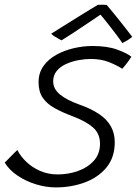

<svg xmlns="http://www.w3.org/2000/svg" viewBox="-55 -753 580 814"><path d="M182 41.5Q139.5 41.5 96.8 28.2Q54 15 19 -8.8Q-16 -32.5 -35 -63.5Q-29.5 -68.5 -22.5 -76Q-15.5 -83.5 -7.5 -91.5Q0.5 -99.5 7.2 -106.2Q14 -113 18.5 -117Q31.5 -91 56.5 -67Q81.5 -43 115.5 -28.2Q149.5 -13.5 189.5 -13.5Q234.5 -13.5 275.5 -28Q316.5 -42.5 342.8 -71.5Q369 -100.5 369 -143.5Q369 -186.5 339.5 -212.5Q310 -238.5 254.5 -259.5Q209 -276.5 176.2 -294.8Q143.5 -313 126 -339Q108.5 -365 108.5 -404Q108.5 -444 129.2 -473Q150 -502 184 -520.8Q218 -539.5 258.2 -548.8Q298.5 -558 337 -558Q400.5 -558 442.5 -542.5Q484.5 -527 502 -512.5Q497.5 -505 490.5 -495.2Q483.5 -485.5 476.5 -476.8Q469.5 -468 463.5 -461.5Q441 -476 407.5 -489.5Q374 -503 329.5 -503Q304.5 -503 276.8 -497.8Q249 -492.5 224.8 -481.5Q200.5 -470.5 185.5 -452.2Q170.5 -434 170.5 -408.5Q170.5 -375.5 199.8 -352Q229 -328.5 278 -311Q331 -292.5 365 -269.5Q399 -246.5 415.2 -217Q431.5 -187.5 431.5 -150Q431.5 -86 396.8 -43.5Q362 -1 305 20.2Q248 41.5 182 41.5ZM397.5 -732Q413.5 -713.5 432.8 -689.5Q452 -665.5 471.2 -641.2Q490.5 -617 505.5 -597Q496 -588.5 485 -582Q474 -575.5 463.5 -570.5Q455 -584 440.2 -603.5Q425.5 -623 410 -642.8Q394.5 -662.5 382.8 -677Q371 -691.5 368 -694.5H376.5Q372 -691.5 351.2 -677.5Q330.5 -663.5 302.8 -645Q275 -626.5 248.8 -609.2Q222.5 -592 206 -582Q202 -584 192.5 -589Q183 -594 174.2 -600Q165.5 -606 162 -610Q187.5 -626 217.8 -645Q248 -664 277.2 -682Q306.5 -700 328.8 -713.8Q351 -727.5 360 -732.5Q364.5 -732.5 371.2 -732.8Q378 -733 385.2 -732.8Q392.5 -732.5 397.5 -732Z"/></svg>

Font: Grandstander Thin ExtraLight
Style: Italic
Weight: 250
Italic angle: -15°
Version: Version 1.200